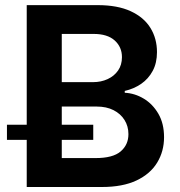

<svg xmlns="http://www.w3.org/2000/svg" viewBox="-20 -748 718 768"><path d="M86.9 0V-727.5H370.6Q450.2 -727.5 502.9 -703.1Q555.7 -678.7 581.8 -636.2Q607.9 -593.8 607.9 -539.6Q607.9 -496.1 590.8 -464.4Q573.7 -432.6 544.7 -412.6Q515.6 -392.6 479 -384.3V-377Q519 -375 554.9 -353.5Q590.8 -332 613.5 -293Q636.2 -253.9 636.2 -199.2Q636.2 -142.6 608.6 -97.4Q581.1 -52.2 525.9 -26.1Q470.7 0 387.7 0ZM227.1 -115.7H362.3Q431.6 -115.7 462.6 -142.3Q493.7 -168.9 493.7 -211.4Q493.7 -243.2 478 -268.1Q462.4 -293 434.1 -307.4Q405.8 -321.8 366.7 -321.8H227.1ZM227.1 -419.4H351.6Q384.3 -419.4 410.6 -431.6Q437 -443.8 452.4 -466.1Q467.8 -488.3 467.8 -519.5Q467.8 -560.1 438.7 -586.2Q409.7 -612.3 354.5 -612.3H227.1ZM7.8 -188.5V-249H353V-188.5Z"/></svg>

Font: Inter Cardless
Style: Bold
Weight: 700
Designer: Rasmus Andersson
Foundry: rsms
Version: Version 4.001;git-9221beed3